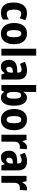

<svg xmlns="http://www.w3.org/2000/svg" viewBox="1672 -2472 810 4195"><g transform="rotate(90 2077.5 -375.0)"><path d="M261 10Q148 10 92 -58Q36 -126 36 -272Q36 -403 94 -481Q152 -559 268 -559Q318 -559 354.5 -549Q391 -539 422 -521L380 -401Q351 -417 326 -425Q301 -433 275 -433Q234 -433 212 -392Q190 -351 190 -272Q190 -117 278 -117Q314 -117 345 -129Q376 -141 407 -164V-35Q348 10 261 10Z M947 -276Q947 -197 922.5 -132Q898 -67 846.5 -28.5Q795 10 714 10Q639 10 587.5 -28Q536 -66 509.5 -131Q483 -196 483 -276Q483 -360 508.5 -424Q534 -488 585.5 -523.5Q637 -559 717 -559Q820 -559 883.5 -486Q947 -413 947 -276ZM637 -275Q637 -195 655.5 -155.5Q674 -116 716 -116Q758 -116 776 -155.5Q794 -195 794 -276Q794 -356 776 -395Q758 -434 715 -434Q674 -434 655.5 -395Q637 -356 637 -275Z M1196 0H1045V-760H1196Z M1525 -560Q1617 -560 1667.5 -511Q1718 -462 1718 -363V0H1610L1583 -73H1580Q1552 -31 1518.5 -10.5Q1485 10 1429 10Q1382 10 1351 -13.5Q1320 -37 1304 -77Q1288 -117 1288 -166Q1288 -253 1339 -296Q1390 -339 1489 -343L1567 -346V-366Q1567 -442 1504 -442Q1475 -442 1444 -432.5Q1413 -423 1377 -403L1332 -512Q1373 -535 1422 -547.5Q1471 -560 1525 -560ZM1528 -249Q1483 -247 1462 -226Q1441 -205 1441 -169Q1441 -107 1492 -107Q1524 -107 1545.5 -133Q1567 -159 1567 -203V-251Z M1989 -581Q1989 -561 1987.5 -534Q1986 -507 1984 -478H1989Q2011 -518 2043 -538.5Q2075 -559 2118 -559Q2197 -559 2243.5 -485Q2290 -411 2290 -276Q2290 -141 2243.5 -65.5Q2197 10 2115 10Q2071 10 2043 -6Q2015 -22 1989 -57H1981L1958 0H1838V-760H1989ZM2066 -432Q2024 -432 2007 -397.5Q1990 -363 1989 -294V-268Q1989 -190 2007 -152.5Q2025 -115 2067 -115Q2099 -115 2118 -155.5Q2137 -196 2137 -278Q2137 -355 2118 -393.5Q2099 -432 2066 -432Z M2826 -276Q2826 -197 2801.5 -132Q2777 -67 2725.5 -28.5Q2674 10 2593 10Q2518 10 2466.5 -28Q2415 -66 2388.5 -131Q2362 -196 2362 -276Q2362 -360 2387.5 -424Q2413 -488 2464.5 -523.5Q2516 -559 2596 -559Q2699 -559 2762.5 -486Q2826 -413 2826 -276ZM2516 -275Q2516 -195 2534.5 -155.5Q2553 -116 2595 -116Q2637 -116 2655 -155.5Q2673 -195 2673 -276Q2673 -356 2655 -395Q2637 -434 2594 -434Q2553 -434 2534.5 -395Q2516 -356 2516 -275Z M3198 -559Q3208 -559 3219 -558Q3230 -557 3242 -554L3230 -399Q3222 -401 3210.5 -402.5Q3199 -404 3188 -404Q3136 -404 3105.5 -373Q3075 -342 3076 -278V0H2924V-549H3039L3061 -460H3069Q3086 -498 3119.5 -528.5Q3153 -559 3198 -559Z M3510 -560Q3602 -560 3652.5 -511Q3703 -462 3703 -363V0H3595L3568 -73H3565Q3537 -31 3503.5 -10.5Q3470 10 3414 10Q3367 10 3336 -13.5Q3305 -37 3289 -77Q3273 -117 3273 -166Q3273 -253 3324 -296Q3375 -339 3474 -343L3552 -346V-366Q3552 -442 3489 -442Q3460 -442 3429 -432.5Q3398 -423 3362 -403L3317 -512Q3358 -535 3407 -547.5Q3456 -560 3510 -560ZM3513 -249Q3468 -247 3447 -226Q3426 -205 3426 -169Q3426 -107 3477 -107Q3509 -107 3530.5 -133Q3552 -159 3552 -203V-251Z M4097 -559Q4107 -559 4118 -558Q4129 -557 4141 -554L4129 -399Q4121 -401 4109.5 -402.5Q4098 -404 4087 -404Q4035 -404 4004.5 -373Q3974 -342 3975 -278V0H3823V-549H3938L3960 -460H3968Q3985 -498 4018.5 -528.5Q4052 -559 4097 -559Z"/></g></svg>

Font: Noto Sans Tamil Condensed ExtraBold
Style: Regular
Weight: 800
Width: 3
Designer: Jelle Bosma - Monotype Design Team
Foundry: Monotype Imaging Inc.
Version: Version 2.004; ttfautohint (v1.8.4.7-5d5b)